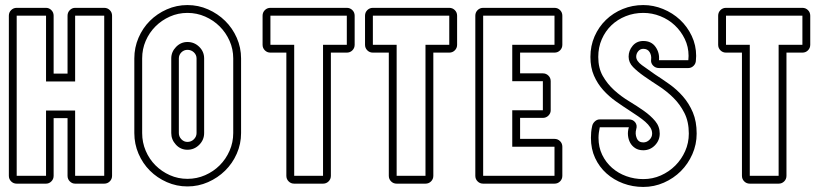

<svg xmlns="http://www.w3.org/2000/svg" viewBox="-20 -726 3255 759"><path d="M15 -664Q15 -677 24 -686Q33 -695 46 -695H162Q174 -695 183 -686Q192 -677 192 -664V-435H247V-664Q247 -677 256 -686Q265 -695 277 -695H392Q405 -695 414 -686Q423 -677 423 -664V-31Q423 -18 414 -9Q405 0 392 0H277Q265 0 256 -9Q247 -18 247 -31V-259H192V-31Q192 -18 183 -9Q174 0 162 0H46Q33 0 24 -9Q15 -18 15 -31ZM46 -31H162V-289H277V-31H392V-664H277V-404H162V-664H46Z M721 -706Q764 -706 802.5 -689Q841 -672 870 -643.5Q899 -615 916 -576.5Q933 -538 933 -495V-200Q933 -157 916 -118.5Q899 -80 870 -51.5Q841 -23 802.5 -6Q764 11 721 11Q678 11 639.5 -6Q601 -23 572.5 -51.5Q544 -80 527.5 -118.5Q511 -157 511 -200V-495Q511 -538 527.5 -576.5Q544 -615 572.5 -643.5Q601 -672 639.5 -689Q678 -706 721 -706ZM757 -495Q757 -509 746.5 -519Q736 -529 721 -529Q707 -529 697 -519Q687 -509 687 -495V-200Q687 -186 697 -175.5Q707 -165 721 -165Q736 -165 746.5 -175.5Q757 -186 757 -200ZM787 -200Q787 -173 767.5 -153.5Q748 -134 721 -134Q694 -134 675.5 -154Q657 -174 657 -200V-495Q657 -521 676 -540.5Q695 -560 721 -560Q748 -560 767.5 -541Q787 -522 787 -495ZM721 -675Q684 -675 651.5 -660.5Q619 -646 594.5 -621.5Q570 -597 556 -564.5Q542 -532 542 -495V-200Q542 -163 556 -130Q570 -97 594.5 -72.5Q619 -48 651.5 -33.5Q684 -19 721 -19Q758 -19 791 -33.5Q824 -48 848.5 -72.5Q873 -97 887.5 -130Q902 -163 902 -200V-495Q902 -532 887.5 -564.5Q873 -597 848.5 -621.5Q824 -646 791 -660.5Q758 -675 721 -675Z M1288 -518V-31Q1288 -18 1279 -9Q1270 0 1257 0H1143Q1130 0 1121 -9Q1112 -18 1112 -31V-518H1049Q1036 -518 1027 -527Q1018 -536 1018 -549V-664Q1018 -677 1027 -686Q1036 -695 1049 -695H1351Q1364 -695 1373 -686Q1382 -677 1382 -664V-549Q1382 -536 1373 -527Q1364 -518 1351 -518ZM1351 -549V-664H1049V-549H1143V-31H1257V-549Z M1693 -518V-31Q1693 -18 1684 -9Q1675 0 1662 0H1548Q1535 0 1526 -9Q1517 -18 1517 -31V-518H1454Q1441 -518 1432 -527Q1423 -536 1423 -549V-664Q1423 -677 1432 -686Q1441 -695 1454 -695H1756Q1769 -695 1778 -686Q1787 -677 1787 -664V-549Q1787 -536 1778 -527Q1769 -518 1756 -518ZM1756 -549V-664H1454V-549H1548V-31H1662V-549Z M1890 0Q1877 0 1868 -9Q1859 -18 1859 -31V-664Q1859 -677 1868 -686Q1877 -695 1890 -695H2172Q2185 -695 2194 -686Q2203 -677 2203 -664V-549Q2203 -536 2194 -527Q2185 -518 2172 -518H2036V-436H2126Q2139 -436 2148 -427Q2157 -418 2157 -405V-290Q2157 -278 2148 -269Q2139 -260 2126 -260H2036V-177H2172Q2185 -177 2194 -168Q2203 -159 2203 -146V-31Q2203 -18 2194 -9Q2185 0 2172 0ZM2172 -31V-146H2005V-290H2126V-405H2005V-549H2172V-664H1890V-31Z M2523 -706Q2563 -706 2601 -690.5Q2639 -675 2668 -648Q2697 -621 2714.5 -584Q2732 -547 2732 -505L2731 -488Q2731 -475 2722 -466Q2713 -457 2701 -457H2585Q2571 -457 2561.5 -467Q2552 -477 2554 -491Q2556 -507 2548 -520Q2540 -533 2523 -533Q2511 -533 2503 -523.5Q2495 -514 2495 -502Q2495 -485 2517.5 -468.5Q2540 -452 2569 -432Q2597 -414 2626.5 -393Q2656 -372 2680 -344.5Q2704 -317 2719 -281.5Q2734 -246 2734 -198Q2734 -155 2717 -116.5Q2700 -78 2671.5 -49.5Q2643 -21 2604.5 -4Q2566 13 2523 13Q2481 13 2443.5 -1Q2406 -15 2377.5 -40.5Q2349 -66 2332.5 -101.5Q2316 -137 2316 -181Q2316 -192 2317 -203.5Q2318 -215 2321 -228Q2323 -238 2331.5 -246Q2340 -254 2351 -254H2466Q2482 -254 2491 -242.5Q2500 -231 2495 -215Q2490 -197 2497 -180Q2504 -163 2523 -163Q2537 -163 2547.5 -173.5Q2558 -184 2558 -198Q2558 -211 2550.5 -222.5Q2543 -234 2531 -244.5Q2519 -255 2503 -266Q2487 -277 2470 -288Q2442 -306 2414.5 -325.5Q2387 -345 2364.5 -370Q2342 -395 2328 -427Q2314 -459 2314 -501Q2314 -545 2330.5 -582.5Q2347 -620 2375.5 -647.5Q2404 -675 2442 -690.5Q2480 -706 2523 -706ZM2523 -675Q2486 -675 2453.5 -662Q2421 -649 2397 -626Q2373 -603 2359 -571Q2345 -539 2345 -501Q2345 -457 2363 -425.5Q2381 -394 2408 -369.5Q2435 -345 2466.5 -326Q2498 -307 2525 -288Q2552 -269 2570 -247.5Q2588 -226 2588 -198Q2588 -171 2569 -151.5Q2550 -132 2523 -132Q2504 -132 2491 -140.5Q2478 -149 2471 -162Q2464 -175 2462.5 -191Q2461 -207 2466 -223H2351Q2346 -200 2346 -181Q2346 -144 2360.5 -114Q2375 -84 2399.5 -62.5Q2424 -41 2456 -29.5Q2488 -18 2523 -18Q2560 -18 2592.5 -32.5Q2625 -47 2649.5 -71.5Q2674 -96 2688.5 -128.5Q2703 -161 2703 -198Q2703 -245 2685.5 -279.5Q2668 -314 2641.5 -340Q2615 -366 2584 -386Q2553 -406 2526.5 -424.5Q2500 -443 2482.5 -461Q2465 -479 2465 -502Q2465 -526 2481 -545Q2497 -564 2523 -564Q2555 -564 2571.5 -540.5Q2588 -517 2585 -488H2701L2702 -505Q2702 -541 2687 -572Q2672 -603 2647.5 -626Q2623 -649 2590.5 -662Q2558 -675 2523 -675Z M3089 -518V-31Q3089 -18 3080 -9Q3071 0 3058 0H2944Q2931 0 2922 -9Q2913 -18 2913 -31V-518H2850Q2837 -518 2828 -527Q2819 -536 2819 -549V-664Q2819 -677 2828 -686Q2837 -695 2850 -695H3152Q3165 -695 3174 -686Q3183 -677 3183 -664V-549Q3183 -536 3174 -527Q3165 -518 3152 -518ZM3152 -549V-664H2850V-549H2944V-31H3058V-549Z"/></svg>

Font: Lichte PostBus
Style: Regular
Weight: 400
Designer: Peter Wiegel
Version: Version 1.001